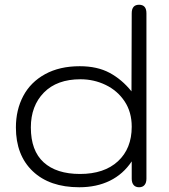

<svg xmlns="http://www.w3.org/2000/svg" viewBox="-20 -779 712 809"><path d="M47 -242Q47 -316 78 -374.5Q109 -433 170 -466.5Q231 -500 316 -500Q390 -500 442 -472Q494 -444 534 -394L535 -723Q535 -759 566 -759Q597 -759 597 -723V-26Q597 -9 589 0.5Q581 10 566 10Q551 10 543 0.5Q535 -9 535 -26V-99Q499 -45 443 -17.5Q387 10 314 10Q189 10 118 -57.5Q47 -125 47 -242ZM535 -245Q535 -307 505 -352Q475 -397 425.5 -421Q376 -445 319 -445Q220 -445 165 -389Q110 -333 110 -242Q110 -144 164 -95Q218 -46 317 -46Q419 -46 477 -99.5Q535 -153 535 -245Z"/></svg>

Font: Kodchasan Light
Style: Regular
Weight: 300
Version: Version 1.000; ttfautohint (v1.6)